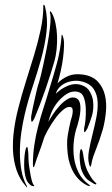

<svg xmlns="http://www.w3.org/2000/svg" viewBox="-20 -785 474 811"><path d="M210 -527Q193 -468 171.5 -406Q150 -344 127 -289Q126 -286 121.5 -278Q117 -270 114 -271Q112 -271 111.5 -280.5Q111 -290 112 -295Q114 -308 118 -327Q122 -346 126.5 -366Q131 -386 135.5 -405Q140 -424 145 -438Q147 -444 152 -464Q157 -484 163 -512Q169 -540 175.5 -572Q182 -604 186.5 -634Q191 -664 193 -689Q195 -714 192 -727Q189 -737 192 -737Q194 -737 195.5 -734.5Q197 -732 199 -730Q209 -712 214.5 -686Q220 -660 221 -632Q222 -604 219 -576Q216 -548 210 -527ZM170 -758Q183 -707 176.5 -651Q170 -595 154 -537Q138 -479 118 -419.5Q98 -360 84 -300Q75 -262 69.5 -221.5Q64 -181 64 -141.5Q64 -102 70.5 -65.5Q77 -29 93 0Q95 4 94.5 6Q94 8 88 0Q62 -30 49.5 -68Q37 -106 35 -148Q33 -190 39 -235Q45 -280 56 -323Q71 -383 89.5 -441Q108 -499 124.5 -554Q141 -609 152 -660.5Q163 -712 163 -760Q163 -765 164 -765Q168 -765 170 -758ZM352 0Q315 -17 293 -53Q271 -89 266 -136Q261 -182 266 -212.5Q271 -243 278 -273Q279 -277 282 -286.5Q285 -296 286.5 -306Q288 -316 286.5 -323.5Q285 -331 278 -333Q264 -336 246 -320.5Q228 -305 211.5 -282Q195 -259 181.5 -234.5Q168 -210 164 -196Q155 -167 145 -141Q135 -115 127 -89Q124 -78 122 -79Q120 -79 119.5 -83Q119 -87 119 -92Q119 -132 125 -172.5Q131 -213 141.5 -253Q152 -293 165 -333Q178 -373 190 -414Q206 -465 220.5 -518Q235 -571 240 -632Q240 -637 240 -637.5Q240 -638 241 -638Q244 -638 246 -630Q251 -617 250.5 -593.5Q250 -570 246.5 -542Q243 -514 236.5 -485Q230 -456 223 -433Q242 -453 268 -464Q294 -475 330 -470Q371 -464 393 -440.5Q415 -417 423 -384Q431 -351 427.5 -313.5Q424 -276 415 -241Q407 -214 400 -193.5Q393 -173 386 -156Q379 -139 374 -124Q369 -109 366 -92Q364 -81 362 -81Q360 -81 358.5 -85Q357 -89 356 -93Q350 -115 355.5 -147Q361 -179 370 -214.5Q379 -250 386.5 -286.5Q394 -323 392.5 -354Q391 -385 376 -408.5Q361 -432 325 -441Q310 -445 292.5 -443.5Q275 -442 259.5 -435.5Q244 -429 232 -417Q220 -405 216 -389Q235 -409 265 -422Q295 -435 323 -426Q349 -418 360 -397Q371 -376 373 -360Q377 -325 368.5 -296.5Q360 -268 349 -242Q347 -239 343 -232.5Q339 -226 337 -227Q335 -227 335 -235Q335 -243 336 -247Q339 -257 341 -278.5Q343 -300 342.5 -323Q342 -346 336.5 -366Q331 -386 319 -393Q305 -401 285 -397.5Q265 -394 242 -373Q222 -355 208 -331.5Q194 -308 184 -270Q190 -281 203 -301Q216 -321 232.5 -339Q249 -357 267.5 -367.5Q286 -378 303 -370Q314 -364 317.5 -349.5Q321 -335 319.5 -317Q318 -299 314 -282Q310 -265 307 -255Q296 -225 292 -189.5Q288 -154 292.5 -120Q297 -86 312 -56Q327 -26 356 -5Q365 0 359.5 0Q354 0 352 0ZM378 -8Q364 -16 351.5 -25Q339 -34 327 -60Q322 -70 319.5 -87Q317 -104 316.5 -119.5Q316 -135 318 -145.5Q320 -156 323 -155Q325 -155 327 -150.5Q329 -146 330 -140Q331 -134 332 -128.5Q333 -123 333 -121Q337 -99 340 -88.5Q343 -78 348 -66Q356 -50 364 -37Q372 -24 384 -13Q389 -9 386.5 -7Q384 -5 378 -8ZM125 0Q126 0 123.5 1Q121 2 114 0Q106 -4 97.5 -15Q89 -26 84 -58Q82 -71 82 -89.5Q82 -108 83.5 -124.5Q85 -141 88 -153Q91 -165 95 -164Q96 -164 97 -158Q98 -152 99 -144.5Q100 -137 100 -129.5Q100 -122 100 -119Q101 -97 102.5 -86.5Q104 -76 107 -58Q110 -39 114 -23.5Q118 -8 125 0Z"/></svg>

Font: Akronim
Style: Regular
Weight: 400
Designer: Grzegorz Klimczewski
Foundry: Fonty.PL
Version: Version 1.002